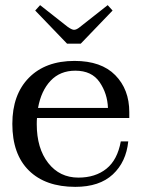

<svg xmlns="http://www.w3.org/2000/svg" viewBox="-20 -717 554 747"><path d="M241 -547 117 -676 136 -697 244 -612Q260 -601 268 -601Q278 -601 291 -612L399 -697L418 -676L294 -547ZM124 -258Q123 -250 123 -234Q123 -140 167.5 -83Q212 -26 285 -26Q351 -26 394 -60.5Q437 -95 450 -167H479Q471 -87 419 -38.5Q367 10 273 10Q157 10 92.5 -53.5Q28 -117 28 -235Q28 -349 92.5 -414.5Q157 -480 270 -480Q374 -480 428.5 -424.5Q483 -369 483 -281V-258ZM128 -297H400Q398 -353 367.5 -397.5Q337 -442 273 -442Q214 -442 177 -403Q140 -364 128 -297Z"/></svg>

Font: TavirajRegular
Style: Regular
Weight: 400
Designer: Katatrad Team
Foundry: CadsonDemak
Version: Version 1.001